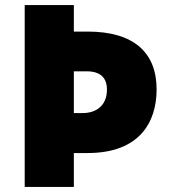

<svg xmlns="http://www.w3.org/2000/svg" viewBox="-20 -734 667 754"><path d="M595 -383C595 -528 505 -610 324 -610H270V-714H77V0H270V-133H324C527 -133 595 -253 595 -383ZM305 -290H270V-454H320C376 -454 400 -427 400 -382C400 -317 355 -290 305 -290Z"/></svg>

Font: Noto Sans Arabic UI Bk
Style: Regular
Weight: 900
Designer: Monotype Design Team, Nadine Chahine and Nizar Qandah
Foundry: Monotype Imaging Inc.
Version: Version 2.010